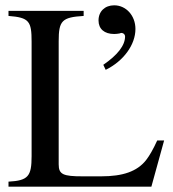

<svg xmlns="http://www.w3.org/2000/svg" viewBox="-20 -703 651 723"><path d="M378 -440C445 -473 490 -534 490 -594C490 -644 455 -683 410 -683C375 -683 351 -660 351 -626C351 -594 373 -575 410 -575C417 -575 424 -576 430 -577C435 -579 437 -579 437 -579C445 -579 451 -573 451 -566C451 -532 423 -496 369 -459ZM598 -174H572C556 -139 543 -117 530 -100C496 -57 442 -39 361 -39H291C218 -39 201 -46 201 -84V-548C201 -625 213 -638 295 -643V-662H12V-643C90 -637 99 -623 99 -546V-115C99 -39 86 -23 12 -19V0H550Z"/></svg>

Font: STIXGeneral
Style: Regular
Weight: 400
Designer: MicroPress Inc., with final additions and corrections provided by Coen Hoffman, Elsevier (retired)
Version: Version 1.1.0